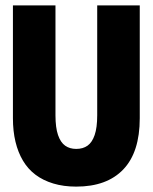

<svg xmlns="http://www.w3.org/2000/svg" viewBox="-20 -680 567 713"><path d="M263 13Q216 13 178 1.5Q140 -10 112 -31Q84 -52 65.5 -83Q47 -114 37.5 -153.5Q28 -193 28 -241V-660H186V-252Q186 -206 195.5 -178.5Q205 -151 222 -139Q239 -127 263 -127Q288 -127 305 -139Q322 -151 331.5 -178.5Q341 -206 341 -252V-660H499V-241Q499 -115 438 -51Q377 13 263 13Z"/></svg>

Font: Bricolage Grotesque 96pt ExtraBold SemiCondensed
Style: Regular
Weight: 800
Width: 4
Version: Version 1.001;gftools[0.9.33.dev8+g029e19f]